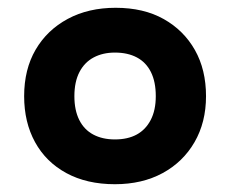

<svg xmlns="http://www.w3.org/2000/svg" viewBox="-20 -730 591 493"><path d="M275 -257Q203 -257 150.5 -285.5Q98 -314 70 -365Q42 -416 42 -483Q42 -552 71.5 -602.5Q101 -653 154 -681.5Q207 -710 277 -710Q349 -710 400.5 -681Q452 -652 480.5 -601.5Q509 -551 509 -483Q509 -416 479.5 -365Q450 -314 397.5 -285.5Q345 -257 275 -257ZM275 -372Q308 -372 331 -384.5Q354 -397 367 -422Q380 -447 380 -483Q380 -520 367.5 -545Q355 -570 331.5 -582.5Q308 -595 275 -595Q244 -595 220.5 -582.5Q197 -570 184 -545Q171 -520 171 -483Q171 -447 183.5 -422Q196 -397 219.5 -384.5Q243 -372 275 -372Z"/></svg>

Font: REM Medium SemiBold
Style: Regular
Weight: 600
Version: Version 1.005;gftools[0.9.28]